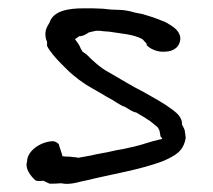

<svg xmlns="http://www.w3.org/2000/svg" viewBox="-20 -478 511 461"><path d="M44 -80C44 -67 58 -51 65 -45C72 -42 78 -44 84 -44C88 -42 93 -40 99 -37C108 -37 117 -37 127 -38C149 -33 170 -42 188 -45C249 -60 315 -70 371 -91C400 -104 421 -114 426 -148C425 -151 425 -154 425 -156C424 -158 424 -160 424 -163C423 -168 420 -173 417 -179C418 -194 407 -205 395 -214C371 -232 351 -242 325 -257C297 -271 270 -288 242 -304C221 -315 203 -332 187 -348L178 -354C177 -357 175 -359 174 -361C171 -370 165 -377 160 -384C163 -386 167 -389 170 -391C179 -391 186 -395 193 -400L205 -403H206C207 -403 208 -404 210 -404H220C223 -404 226 -403 228 -403C233 -403 237 -402 242 -402C272 -397 300 -396 322 -384C326 -380 329 -376 332 -373V-370C339 -361 359 -352 376 -354C397 -354 413 -366 413 -387C411 -406 394 -415 379 -424C363 -431 344 -438 326 -443C323 -444 321 -445 318 -445L303 -448C294 -451 283 -453 273 -454C266 -454 257 -455 247 -455L237 -456L228 -457C220 -457 211 -458 203 -458H180C144 -458 108 -452 99 -424C95 -417 92 -413 90 -405C90 -403 89 -401 89 -398C89 -390 90 -383 93 -378V-368C98 -356 116 -336 125 -327L140 -312C158 -294 181 -277 203 -265L224 -253C236 -245 250 -239 261 -231L275 -223L279 -222L294 -213L302 -209L307 -208C316 -202 325 -198 333 -192C341 -188 350 -179 358 -173C361 -169 364 -164 364 -158C365 -156 365 -154 365 -151C367 -149 368 -147 370 -145C367 -144 366 -143 363 -143C340 -138 324 -131 302 -126L275 -120C267 -119 258 -117 249 -115C233 -111 215 -109 200 -105L167 -99L165 -100C162 -100 158 -101 154 -101C150 -102 146 -102 142 -102C139 -102 135 -102 130 -103C128 -112 123 -124 121 -132C118 -135 114 -138 108 -139C80 -139 45 -117 45 -90C44 -87 43 -83 44 -80Z"/></svg>

Font: Scribbler
Style: Regular
Weight: 400
Designer: Mew Too
Foundry: Cannot Into Space Fonts
Version: Version 1.001